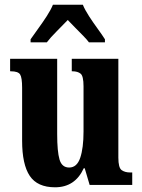

<svg xmlns="http://www.w3.org/2000/svg" viewBox="-20 -786 604 816"><path d="M214 10Q139 10 106.5 -38.5Q74 -87 74 -188V-413Q74 -456 65.5 -469.5Q57 -483 26 -483H23V-536H223V-216Q223 -142 233 -108Q243 -74 274 -74Q307 -74 321 -115.5Q335 -157 335 -227V-419Q335 -463 322.5 -473Q310 -483 288 -483H285V-536H483V-116Q483 -73 497 -63Q511 -53 533 -53H542V0H361L340 -71H336Q299 10 214 10ZM110 -619Q123 -638 142 -664Q161 -690 178.5 -717Q196 -744 205 -766H332Q341 -744 358.5 -717Q376 -690 395 -664Q414 -638 426 -619V-606H358Q351 -616 334 -633.5Q317 -651 298.5 -669.5Q280 -688 268 -701Q248 -680 221 -653Q194 -626 179 -606H110Z"/></svg>

Font: Noto Serif Myanmar ExtraCondensed ExtraBold
Style: Regular
Weight: 800
Width: 2
Designer: Ben Mitchell and the Monotype Design Team
Foundry: Monotype Imaging Inc.
Version: Version 2.106; ttfautohint (v1.8.4.7-5d5b)